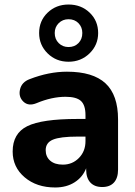

<svg xmlns="http://www.w3.org/2000/svg" viewBox="-20 -818 597 849"><path d="M153 -672Q153 -726 190.5 -762Q228 -798 283 -798Q339 -798 376.5 -762Q414 -726 414 -672Q414 -619 376 -582Q338 -545 283 -545Q228 -545 190.5 -582Q153 -619 153 -672ZM283 -610Q310 -610 327 -627.5Q344 -645 344 -672Q344 -698 327 -715.5Q310 -733 283 -733Q257 -733 239.5 -715.5Q222 -698 222 -672Q222 -645 239.5 -627.5Q257 -610 283 -610ZM224 11Q142 11 89 -34Q36 -79 36 -148Q36 -228 100.5 -260Q165 -292 322 -292H358V-309Q358 -353 338 -371.5Q318 -390 270 -390Q209 -390 142 -362Q106 -347 83.5 -368.5Q61 -390 68.5 -422.5Q76 -455 111 -468Q196 -501 276 -501Q391 -501 446.5 -449.5Q502 -398 502 -290V-68Q502 -31 484 -11Q466 9 432 9Q398 9 379.5 -11Q361 -31 361 -68V-74Q346 -35 310 -12Q274 11 224 11ZM258 -90Q300 -90 329 -119.5Q358 -149 358 -194V-214H323Q246 -214 214 -200.5Q182 -187 182 -154Q182 -125 202 -107.5Q222 -90 258 -90Z"/></svg>

Font: Nunito ExtraBold
Style: Regular
Weight: 800
Designer: Vernon Adams
Foundry: Vernon Adams
Version: Version 3.602